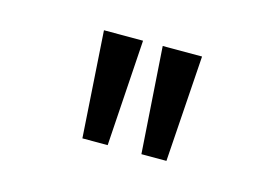

<svg xmlns="http://www.w3.org/2000/svg" viewBox="-44 -908 525 363"><g transform="rotate(15 218.5 -726.0)"><path d="M251.5 -621.5 237.5 -829.5H314.5L300.5 -621.5ZM136 -621.5 122.5 -829.5H199L185.5 -621.5Z"/></g></svg>

Font: Spartan Thin
Style: Regular
Weight: 400
Version: Version 1.004